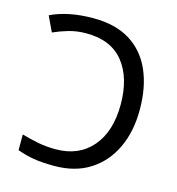

<svg xmlns="http://www.w3.org/2000/svg" viewBox="-109 -818 849 922"><g transform="rotate(15 316.0 -357.0)"><path d="M243 10Q184 10 141.5 3Q99 -4 59 -19V-97Q100 -85 141.5 -77Q183 -69 229 -69Q344 -69 410 -146Q476 -223 476 -357Q476 -490 414 -567.5Q352 -645 229 -645Q181 -645 140.5 -633Q100 -621 67 -606L31 -682Q72 -702 125 -713Q178 -724 243 -724Q353 -724 425.5 -679Q498 -634 534.5 -551.5Q571 -469 571 -356Q571 -248 532 -165.5Q493 -83 420 -36.5Q347 10 243 10Z"/></g></svg>

Font: TSCustom
Style: Regular
Weight: 400
Designer: Monotype Design Team
Foundry: Monotype Imaging Inc.
Version: Version 2.004; ttfautohint (v1.8.3) -l 8 -r 50 -G 200 -x 14 